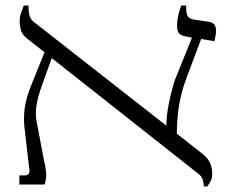

<svg xmlns="http://www.w3.org/2000/svg" viewBox="-20 -667 838 694"><path d="M50 0V-33H69Q90 -33 86 -55L70 -193Q64 -236 69 -274Q74 -312 91 -354L141 -478L80 -526Q60 -541 55.5 -558.5Q51 -576 51 -589Q51 -606 55.5 -619Q60 -632 66 -647H83V-641Q83 -626 86.5 -611Q90 -596 107 -584L581 -213Q582 -255 592 -301.5Q602 -348 613 -380L674 -531L653 -535Q635 -538 627.5 -546Q620 -554 620 -575Q620 -606 635 -647H653V-637Q653 -617 659.5 -607.5Q666 -598 682 -596L736 -588Q761 -584 761 -556Q761 -548 759.5 -540Q758 -532 755 -518L707 -526L650 -374Q636 -334 628 -290.5Q620 -247 619 -184L713 -110Q733 -94 740 -76Q747 -58 747 -40Q747 -23 741.5 -12.5Q736 -2 729 7H717Q716 -4 713 -17Q710 -30 693 -42L167 -457L132 -359Q118 -322 112 -287Q106 -252 115 -214L140 -82Q147 -52 147 -34Q147 -16 141 0Z"/></svg>

Font: Noto Serif Hebrew SemiCondensed Light
Style: Regular
Weight: 300
Width: 4
Designer: Monotype Design Team
Foundry: Monotype Imaging Inc.
Version: Version 2.004; ttfautohint (v1.8.4.7-5d5b)